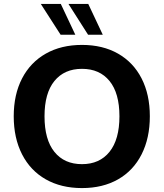

<svg xmlns="http://www.w3.org/2000/svg" viewBox="-20 -950 835 979"><path d="M50 -357Q50 -468 92.5 -550Q135 -632 213.5 -676.5Q292 -721 398 -721Q504 -721 582 -676.5Q660 -632 702 -550Q744 -468 744 -357Q744 -246 702 -163Q660 -80 582 -35.5Q504 9 398 9Q292 9 213.5 -35.5Q135 -80 92.5 -163Q50 -246 50 -357ZM589 -357Q589 -475 538.5 -537Q488 -599 398 -599Q308 -599 257.5 -537Q207 -475 207 -357Q207 -238 257.5 -175.5Q308 -113 398 -113Q488 -113 538.5 -176Q589 -239 589 -357ZM289 -773 188 -930H290L364 -773ZM429 -773 329 -930H430L504 -773Z"/></svg>

Font: Muli ExtraBold
Style: Regular
Weight: 800
Designer: Vernon Adams
Foundry: Vernon Adams
Version: Version 2.000